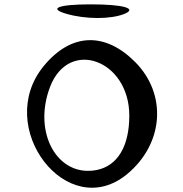

<svg xmlns="http://www.w3.org/2000/svg" viewBox="-20 -849 842 882"><path d="M182 -547C-52 -265 290 179 565 -50C733 -190 748 -417 600 -565C461 -704 306 -697 182 -547ZM210 -450C296 -675 574 -574 574 -318C574 -177 520 -87 424 -68C245 -33 129 -238 210 -450ZM287 -785C375 -760 488 -760 551 -785C613 -810 547 -829 397 -829C247 -829 199 -810 287 -785Z"/></svg>

Font: Venom Sans
Style: Regular
Weight: 400
Version: Version 1.001